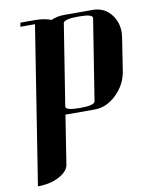

<svg xmlns="http://www.w3.org/2000/svg" viewBox="-86 -526 723 899"><g transform="rotate(-10 275.5 -76.5)"><path d="M21 308.1 139.2 -441.9H69.8L73.2 -460.9H142.1Q187.5 -460.9 219.2 -448.2Q246.6 -460.9 279.8 -460.9H417Q473.6 -460.9 506.8 -416Q532.2 -380.9 532.2 -336.4Q532.2 -324.2 529.8 -308.1L505.9 -153.8Q496.1 -90.8 448.2 -44.9Q401.9 0 345.2 0H206.1L169.9 231Q165.5 262.7 121.1 286.1Q79.1 308.1 21 308.1ZM211.9 -38.1Q209 -19 278.8 -19Q348.1 -19 351.1 -38.1L412.1 -422.9Q415 -441.9 346.2 -441.9Q275.9 -441.9 272.9 -422.9Z"/></g></svg>

Font: Hjet
Style: Italic
Weight: 400
Designer: T. Christopher White
Version: Version 1.2